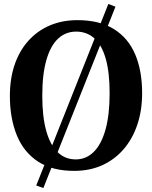

<svg xmlns="http://www.w3.org/2000/svg" viewBox="-20 -854 770 972"><path d="M528.5 -834 564.5 -820 199.5 98 163.5 85ZM359.5 11Q245.5 12 172.5 -36Q99.5 -84 64.8 -170Q30 -256 30 -368.5Q30 -456 54.2 -526.8Q78.5 -597.5 124 -648Q169.5 -698.5 232.2 -725.2Q295 -752 372 -752Q485 -752 557.5 -706.2Q630 -660.5 664.8 -577.8Q699.5 -495 699.5 -382.5Q699.5 -295 675.2 -223Q651 -151 606 -98.8Q561 -46.5 498.5 -18Q436 10.5 359.5 11ZM363.5 -47Q416 -47 454.5 -85Q493 -123 514 -197.5Q535 -272 535 -382Q535 -488 515.2 -557Q495.5 -626 457.5 -660Q419.5 -694 365.5 -694Q312.5 -694 274.2 -658.5Q236 -623 215 -550.8Q194 -478.5 194 -369Q194 -263.5 214 -191.8Q234 -120 271.8 -83.5Q309.5 -47 363.5 -47Z"/></svg>

Font: Merriweather 28pt
Style: Bold
Weight: 700
Version: Version 2.100